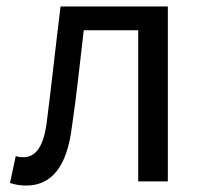

<svg xmlns="http://www.w3.org/2000/svg" viewBox="-20 -563 632 596"><path d="M61 13C141 13 188 -47 203 -168C218 -268 228 -369 240 -469H409V0H501V-543H168C153 -422 141 -308 126 -191C117 -110 92 -75 53 -75C42 -75 34 -76 29 -79L11 5C27 10 41 13 61 13Z"/></svg>

Font: Spoqa Han Sans Neo Regular
Style: Regular
Weight: 400
Designer: [Spoqa Han Sans Neo] Dong-huui Kim  Younghwa Kang  Yujin Lee  [Noto Sans] Ryoko NISHIZUKA  (kana & ideographs); Paul D. 
Foundry: Spoqa (http://www.spoqa-han-sans.com)
Version: Version 1.000